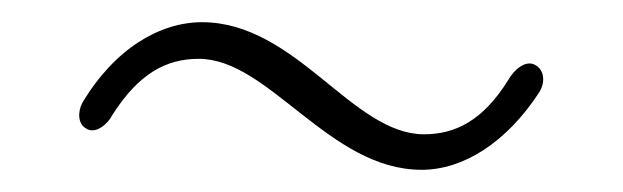

<svg xmlns="http://www.w3.org/2000/svg" viewBox="-20 -450 561 173"><path d="M269 -380C238 -405 204 -430 162 -430C124 -430 83 -406 54 -357C50 -349 50 -338 58 -334C66 -329 77 -338 81 -346C105 -384 130 -397 159 -397C191 -397 220 -372 252 -347C284 -322 318 -297 360 -297C397 -297 436 -321 466 -367C471 -375 471 -386 463 -391C454 -397 443 -387 438 -378C415 -341 390 -329 362 -329C330 -329 301 -354 269 -380Z"/></svg>

Font: GenSenRounded2 TW EL
Style: Regular
Weight: 250
Version: Version 2.100;PS 2.1;hotconv 16.6.51;makeotf.lib2.5.65220 DE